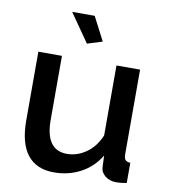

<svg xmlns="http://www.w3.org/2000/svg" viewBox="-83 -800 775 881"><g transform="rotate(10 304.5 -360.0)"><path d="M227 10Q145 10 103 -43.5Q61 -97 61 -203V-523H171V-225Q171 -84 271 -84Q318 -84 360 -113Q402 -142 425 -197V-523H535V-130Q535 -111 541.5 -103Q548 -95 565 -94V0Q548 3 537 4Q526 5 516 5Q486 5 465 -11.5Q444 -28 443 -54L441 -106Q406 -49 350 -19.5Q294 10 227 10ZM182 -730H287L344 -620L274 -598Z"/></g></svg>

Font: IngvarSans
Style: Regular
Weight: 600
Version: Version 3.000